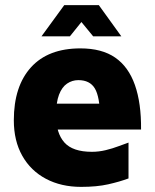

<svg xmlns="http://www.w3.org/2000/svg" viewBox="-20 -715 605 750"><path d="M297 15Q219 15 159.5 -16.5Q100 -48 67 -106.5Q34 -165 34 -245Q34 -378 101 -452Q168 -526 294 -526Q378 -526 430 -490Q482 -454 507 -383Q532 -312 531 -209H149L129 -310H391L371 -256Q370 -337 350.5 -369.5Q331 -402 286 -402Q262 -402 242 -388.5Q222 -375 210.5 -345Q199 -315 199 -264Q199 -195 231.5 -158.5Q264 -122 339 -122Q366 -122 393 -128.5Q420 -135 443.5 -144Q467 -153 482 -158V-18Q447 -5 402.5 5Q358 15 297 15ZM142 -573 231 -695H366L454 -573H344L298 -629L253 -573Z"/></svg>

Font: Maven Pro ExtraBold
Style: Regular
Weight: 800
Designer: Joe Prince
Foundry: Joe Prince
Version: Version 2.100